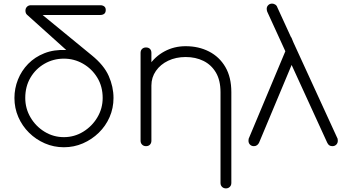

<svg xmlns="http://www.w3.org/2000/svg" viewBox="-20 -810 1902 1064"><path d="M334 6Q278 6 228.5 -15.5Q179 -37 141 -74.5Q103 -112 81.5 -161.5Q60 -211 60 -267Q60 -320 79.5 -369Q99 -418 136 -456Q173 -494 226 -515Q279 -536 347 -533L129 -729Q125 -733 123 -738.5Q121 -744 121 -751Q121 -764 129.5 -772.5Q138 -781 151 -781H536Q549 -781 557.5 -774.5Q566 -768 566 -755Q566 -740 557.5 -733.5Q549 -727 536 -727H216L488 -504Q556 -449 582.5 -389Q609 -329 609 -267Q609 -211 587.5 -161.5Q566 -112 527.5 -74.5Q489 -37 439.5 -15.5Q390 6 334 6ZM334 -50Q392 -50 441 -80Q490 -110 519.5 -159.5Q549 -209 549 -267Q549 -331 519 -380Q489 -429 440 -457Q391 -485 334 -485Q276 -485 227 -457Q178 -429 149 -380Q120 -331 120 -267Q120 -209 149 -159.5Q178 -110 227 -80Q276 -50 334 -50Z M1232 234Q1219 234 1210.5 225.5Q1202 217 1202 204V-299Q1202 -365 1176.5 -408Q1151 -451 1107.5 -472.5Q1064 -494 1009 -494Q955 -494 912 -473.5Q869 -453 844 -417Q819 -381 819 -336H769Q773 -398 806 -447.5Q839 -497 892 -525.5Q945 -554 1009 -554Q1081 -554 1138.5 -524.5Q1196 -495 1229 -438.5Q1262 -382 1262 -299V204Q1262 217 1253.5 225.5Q1245 234 1232 234ZM789 0Q776 0 767.5 -8.5Q759 -17 759 -30V-517Q759 -531 767.5 -539Q776 -547 789 -547Q803 -547 811 -539Q819 -531 819 -517V-30Q819 -17 811 -8.5Q803 0 789 0Z M1822 0Q1812 0 1805 -4.5Q1798 -9 1793 -20L1461 -745Q1460 -748 1459 -752Q1458 -756 1458 -761Q1458 -773 1466.5 -781.5Q1475 -790 1488 -790Q1497 -790 1505.5 -784.5Q1514 -779 1517 -769L1851 -41Q1852 -39 1852 -30Q1852 -17 1843.5 -8.5Q1835 0 1822 0ZM1387 0Q1374 0 1365.5 -8.5Q1357 -17 1357 -30Q1357 -38 1358 -41L1594 -604L1627 -524L1416 -20Q1412 -11 1404.5 -5.5Q1397 0 1387 0Z"/></svg>

Font: ComfortaaLight
Style: Regular
Weight: 300
Designer: Johan Aakerlund
Foundry: Johan Aakerlund
Version: Version 3.104; ttfautohint (v1.8.1.43-b0c9)